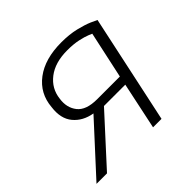

<svg xmlns="http://www.w3.org/2000/svg" viewBox="-135 -662 802 802"><g transform="rotate(-45 266.0 -261.0)"><path d="M8 0 207 -217Q154 -226 124 -262Q94 -298 102 -359Q108 -434 166.5 -478Q225 -522 322 -522Q370 -522 407 -513Q444 -504 467 -494Q490 -484 495 -481L392 0H342L386 -208H260L70 0ZM260 -248H394L439 -456Q439 -456 423.5 -462.5Q408 -469 380.5 -475Q353 -481 316 -481Q244 -481 200.5 -447.5Q157 -414 151 -360Q144 -313 169.5 -280.5Q195 -248 260 -248Z"/></g></svg>

Font: Raleway Light
Style: Italic
Weight: 300
Italic angle: -12°
Designer: Matt McInerney, Pablo Impallari, Rodrigo Fuenzalida
Foundry: Matt McInerney, Pablo Impallari, Rodrigo Fuenzalida
Version: Version 4.026